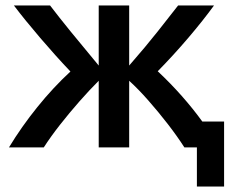

<svg xmlns="http://www.w3.org/2000/svg" viewBox="-20 -542 859 706"><path d="M704 144V0H658Q631 -42 596.5 -86.5Q562 -131 525.5 -172.5Q489 -214 455 -245V0H343V-245Q309 -211 272 -169Q235 -127 200.5 -83Q166 -39 141 0H13Q59 -76 117.5 -148.5Q176 -221 239 -279Q184 -337 128 -402.5Q72 -468 31 -522H164Q196 -480 239.5 -426.5Q283 -373 343 -301V-522H455V-301Q517 -372 560 -426.5Q603 -481 635 -522H767Q727 -467 672.5 -403Q618 -339 560 -280Q607 -236 648.5 -189Q690 -142 724 -95H804V144Z"/></svg>

Font: Ubuntu Sans SemiBold
Style: Regular
Weight: 600
Designer: Dalton Maag Ltd
Foundry: Dalton Maag Ltd
Version: Version 1.006; ttfautohint (v1.8.4.7-5d5b)